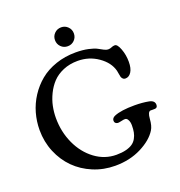

<svg xmlns="http://www.w3.org/2000/svg" viewBox="-159 -1034 1116 1190"><g transform="rotate(-20 399.0 -439.5)"><path d="M313 -838.4Q313 -864.3 331.1 -882.3Q349.1 -900.4 375.5 -900.4Q401.4 -900.4 419.4 -882.3Q437.5 -864.3 437.5 -838.4Q437.5 -812 419.4 -793.9Q401.4 -775.9 375.5 -775.9Q349.1 -775.9 331.1 -793.9Q313 -812 313 -838.4ZM399.4 21Q322.8 21 254.9 -7.3Q187 -35.6 138.2 -84.5Q89.4 -133.3 61 -201.4Q32.7 -269.5 32.7 -346.7Q32.7 -403.8 48.1 -458.3Q63.5 -512.7 94.7 -560.8Q126 -608.9 169.9 -645.3Q213.9 -681.6 274.9 -702.6Q335.9 -723.6 406.7 -723.6Q453.1 -723.6 489.7 -715.6Q526.4 -707.5 543.7 -697.8Q561 -688 576.9 -679.9Q592.8 -671.9 603 -671.9Q617.2 -671.9 627.4 -677Q637.7 -682.1 649.9 -682.1Q667 -682.1 682.1 -642.3Q697.3 -602.5 697.3 -556.2Q697.3 -513.2 681.9 -489.5Q666.5 -465.8 643.1 -465.8Q632.3 -465.8 625.7 -472.7Q619.1 -479.5 617.2 -486.8Q615.2 -494.1 613 -508.8Q610.8 -523.4 609.4 -528.8Q594.2 -586.9 534.7 -628.4Q475.1 -669.9 400.4 -669.9Q347.2 -669.9 304.2 -651.6Q261.2 -633.3 233.6 -604Q206.1 -574.7 187.5 -536.4Q168.9 -498 161.1 -459.7Q153.3 -421.4 153.3 -382.8Q153.3 -291.5 189.2 -213.1Q225.1 -134.8 288.8 -87.6Q352.5 -40.5 429.2 -40.5Q465.3 -40.5 492.2 -47.4Q519 -54.2 535.9 -65.9Q552.7 -77.6 562.7 -95.7Q572.8 -113.8 576.7 -133.8Q580.6 -153.8 580.6 -179.7Q580.6 -189.5 578.6 -199.7Q576.7 -210 570.3 -220Q564 -230 553.7 -230.5Q545.9 -231 528.3 -226.8Q510.7 -222.7 504.4 -223.1Q494.6 -224.1 488.8 -229.5Q482.9 -234.9 482.9 -244.6Q482.9 -263.2 504.4 -272Q548.8 -290.5 637.7 -290.5Q689.9 -290.5 732.4 -282.2Q767.1 -274.9 767.1 -247.6Q767.1 -227.5 749.5 -226.6Q743.7 -225.6 734.4 -226.3Q725.1 -227.1 720.7 -226.6Q702.1 -225.1 698.7 -178.7Q695.8 -133.8 680.2 -108.9Q647.5 -55.7 571.5 -17.3Q495.6 21 399.4 21Z"/></g></svg>

Font: Cooper* Medium
Style: Regular
Weight: 500
Designer: Owen Earl
Foundry: indestructible type*
Version: Version 0.001